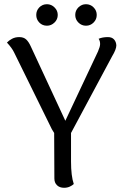

<svg xmlns="http://www.w3.org/2000/svg" viewBox="-20 -880 593 911"><path d="M317 -249V-114Q317 -45 330 -7Q323 0 311 5.5Q299 11 284 11Q263 11 250.5 -1Q238 -13 238 -33L237 -249Q229 -261 226 -267L47 -631Q37 -652 13 -678Q22 -688 37 -696Q52 -704 71 -704Q92 -704 104 -693Q116 -682 126 -660L290 -307L445 -636Q455 -659 455 -671Q455 -686 448 -696Q466 -704 492 -704Q511 -704 521 -693Q531 -682 532 -665Q532 -646 512 -613ZM152 -809Q152 -830 166.5 -845Q181 -860 203 -860Q223 -860 238.5 -845Q254 -830 254 -809Q254 -788 238.5 -773Q223 -758 203 -758Q181 -758 166.5 -773Q152 -788 152 -809ZM337 -809Q337 -830 352 -845Q367 -860 388 -860Q409 -860 424 -845Q439 -830 439 -809Q439 -788 424 -773Q409 -758 388 -758Q367 -758 352 -773Q337 -788 337 -809Z"/></svg>

Font: Arima Madurai
Style: Regular
Weight: 400
Designer: Joana Correia and Natanael Gama
Foundry: NDISCOVER
Version: Version 1.019